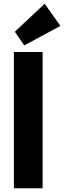

<svg xmlns="http://www.w3.org/2000/svg" viewBox="-20 -1003 342 1023"><path d="M54 0V-726H207V0ZM109 -761 59 -834 218 -983 302 -865Z"/></svg>

Font: Outfit
Style: Bold
Weight: 700
Designer: Rodrigo Fuenzalida
Foundry: fragTYPE
Version: Version 1.100;gftools[0.9.27]